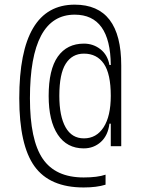

<svg xmlns="http://www.w3.org/2000/svg" viewBox="-20 -723 626 842"><path d="M346.7 99.1Q198.2 99.1 131.3 6.3Q64.5 -86.4 64.5 -292Q64.5 -702.6 307.6 -702.6Q511.7 -702.6 511.7 -436V-82H465.8V-180.7H460Q453.6 -128.9 422.4 -100.6Q391.1 -72.3 347.2 -72.3Q273.4 -72.3 233.4 -132.6Q193.4 -192.9 193.4 -302.2Q193.4 -418 233.6 -474.9Q273.9 -531.7 348.1 -531.7Q388.7 -531.7 420.2 -507.3Q451.7 -482.9 460 -438H465.8Q463.9 -658.7 307.6 -658.7Q111.3 -658.7 111.3 -292Q111.3 -109.4 167.2 -27.1Q223.1 55.2 346.7 55.2Q407.7 55.2 442.9 43V86.9Q404.3 99.1 346.7 99.1ZM348.1 -116.2Q402.8 -116.2 434.3 -164.8Q465.8 -213.4 465.8 -302.7Q465.8 -399.4 435.3 -443.6Q404.8 -487.8 348.1 -487.8Q296.4 -487.8 268.3 -443.6Q240.2 -399.4 240.2 -302.7Q240.2 -213.4 267.6 -164.8Q294.9 -116.2 348.1 -116.2Z"/></svg>

Font: Cascadia Code NF ExtraLight
Style: Regular
Weight: 200
Monospace: yes
Designer: Aaron Bell
Foundry: Saja Typeworks
Version: Version 2404.023; ttfautohint (v1.8.4)